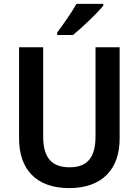

<svg xmlns="http://www.w3.org/2000/svg" viewBox="-20 -957 713 987"><path d="M511 -928V-937H373C348 -892 306 -833 274 -790V-777H355C402 -815 481 -890 511 -928ZM595 -244V-714H471V-255C471 -149 430 -97 338 -97C248 -97 202 -144 202 -254V-714H78V-245C78 -85 168 10 335 10C509 10 595 -91 595 -244Z"/></svg>

Font: Noto Sans Myanmar SemiCondensed SemiBold
Style: Regular
Weight: 600
Width: 4
Designer: Monotype Design Team
Foundry: Monotype Imaging Inc.
Version: Version 2.107